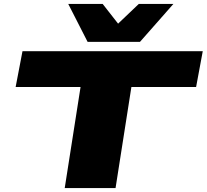

<svg xmlns="http://www.w3.org/2000/svg" viewBox="-20 -962 1057 982"><path d="M983 -517H652L571 0H311L392 -517H60L95 -700H1017ZM867 -942 696 -748H428L329 -942H505L584 -841L690 -942Z"/></svg>

Font: Georama ExtraExtended ExtraBold
Style: Italic
Weight: 800
Width: 8
Italic angle: -9°
Designer: Jean-Baptiste Levee
Foundry: Production Type
Version: Version 1.000